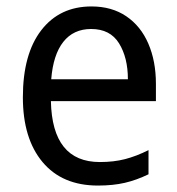

<svg xmlns="http://www.w3.org/2000/svg" viewBox="-20 -566 550 596"><path d="M264 -546Q327 -546 372 -515.5Q417 -485 440.5 -430.5Q464 -376 464 -306V-252H138Q142 -63 290 -63Q333 -63 368 -72Q403 -81 441 -100V-25Q404 -7 367.5 1.5Q331 10 284 10Q173 10 112 -63Q51 -136 51 -264Q51 -398 108 -472Q165 -546 264 -546ZM263 -476Q208 -476 176.5 -436Q145 -396 139 -320H377Q377 -387 349.5 -431.5Q322 -476 263 -476Z"/></svg>

Font: Noto Sans Khmer SemiCondensed
Style: Regular
Weight: 400
Width: 4
Designer: Danh Hong and the Monotype Design Team
Foundry: Monotype Imaging Inc.
Version: Version 2.004; ttfautohint (v1.8.4.7-5d5b)